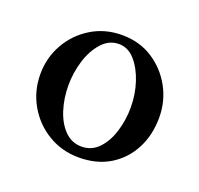

<svg xmlns="http://www.w3.org/2000/svg" viewBox="-69 -665 482 464"><g transform="rotate(20 172.0 -433.0)"><path d="M175 -276Q131 -276 95.5 -297.5Q60 -319 39.5 -355Q19 -391 19 -434Q19 -476 39 -511.5Q59 -547 94 -568.5Q129 -590 173 -590Q218 -590 252 -568Q286 -546 305.5 -510.5Q325 -475 325 -433Q325 -388 306.5 -352.5Q288 -317 254.5 -296.5Q221 -276 175 -276ZM172 -303Q198 -303 216 -322Q234 -341 243 -371Q252 -401 252 -432Q252 -466 242 -496.5Q232 -527 214.5 -547Q197 -567 173 -567Q148 -567 129.5 -546.5Q111 -526 101.5 -495Q92 -464 92 -432Q92 -398 101.5 -368.5Q111 -339 129 -321Q147 -303 172 -303Z"/></g></svg>

Font: Junicode VF
Style: Regular
Weight: 400
Designer: Peter S. Baker
Version: Version 2.213